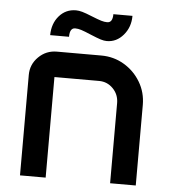

<svg xmlns="http://www.w3.org/2000/svg" viewBox="-50 -723 682 768"><g transform="rotate(5 291.0 -338.5)"><path d="M129.9 -569.3Q130.4 -616.2 157 -646.7Q183.6 -677.2 224.6 -677.2Q235.8 -677.2 249.8 -673.3Q263.7 -669.4 288.6 -659.2Q315.4 -648.4 328.4 -644.5Q341.3 -640.6 352.5 -640.6Q374.5 -640.6 374.5 -674.8H451.2Q451.2 -629.4 423.8 -597.4Q396.5 -565.4 357.4 -565.4Q346.2 -565.4 332.3 -569.8Q318.4 -574.2 292.5 -585Q265.1 -596.7 252 -600.8Q238.8 -605 227.5 -605Q205.6 -605 205.6 -569.3ZM58.6 -403.3Q58.6 -445.8 89.1 -475.8Q119.6 -505.9 162.6 -505.9H340.8Q391.1 -505.9 432.6 -481.2Q474.1 -456.5 498.8 -415Q523.4 -373.5 523.4 -323.2V0H420.4V-321.8Q420.4 -356 397.2 -379.9Q374 -403.8 340.8 -403.8H161.6V0H58.6Z"/></g></svg>

Font: Anta
Style: Regular
Weight: 400
Designer: Sergej Lebedev
Foundry: Sergej Lebedev
Version: Version 1.000; ttfautohint (v1.8.4.7-5d5b)